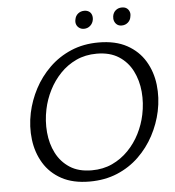

<svg xmlns="http://www.w3.org/2000/svg" viewBox="-57 -881 859 942"><g transform="rotate(-5 373.0 -409.5)"><path d="M347 9Q265 9 209 -21.5Q153 -52 121.5 -104Q90 -156 82 -220.5Q74 -285 88 -352Q101 -413 130.5 -469Q160 -525 206 -570Q252 -615 313 -641Q374 -667 449 -667Q532 -667 588.5 -636Q645 -605 676.5 -552.5Q708 -500 715.5 -435.5Q723 -371 709 -305Q696 -244 666 -187.5Q636 -131 590 -86.5Q544 -42 483 -16.5Q422 9 347 9ZM362 -45Q418 -45 463 -66Q508 -87 542.5 -122.5Q577 -158 599.5 -202.5Q622 -247 632 -295Q644 -352 639 -408Q634 -464 610.5 -510.5Q587 -557 543.5 -585Q500 -613 435 -613Q379 -613 334 -592Q289 -571 255 -535.5Q221 -500 198.5 -455.5Q176 -411 166 -363Q154 -306 159 -249.5Q164 -193 187.5 -147Q211 -101 254 -73Q297 -45 362 -45ZM384 -740Q371 -740 361 -747Q351 -754 347 -765Q343 -776 346 -789Q349 -807 362 -817.5Q375 -828 393 -828Q406 -828 415.5 -822Q425 -816 429 -805Q433 -794 431 -781Q428 -763 415 -751.5Q402 -740 384 -740ZM570 -740Q556 -740 547 -747Q538 -754 534 -765Q530 -776 532 -789Q535 -807 547.5 -817.5Q560 -828 578 -828Q592 -828 601 -822Q610 -816 614.5 -805Q619 -794 616 -781Q614 -763 601 -751.5Q588 -740 570 -740Z"/></g></svg>

Font: Ysabeau Infant
Style: Italic
Weight: 400
Italic angle: -12°
Designer: Christian Thalmann (Catharsis Fonts)
Version: Version 2.001;gftools[0.9.30]; featfreeze: ss01,ss02,lnum